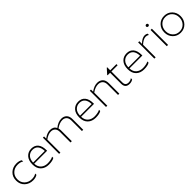

<svg xmlns="http://www.w3.org/2000/svg" viewBox="526 -2561 4437 4437"><g transform="rotate(-45 2745.0 -342.5)"><path d="M483 -505V-462Q434 -501 342 -501Q237 -501 167.5 -436Q98 -371 98 -265Q98 -161 167.5 -96Q237 -31 342 -31Q428 -31 483 -70V-28Q425 10 341 10Q218 10 137 -66.5Q56 -143 56 -265Q56 -390 137 -466Q218 -542 342 -542Q429 -542 483 -505Z M1035 -29Q977 10 854 10Q735 10 661 -61Q587 -132 587 -265Q587 -396 654 -469Q721 -542 828 -542Q935 -542 993 -471Q1051 -400 1051 -268V-247H629Q633 -141 696.5 -86Q760 -31 856 -31Q907 -31 958 -41.5Q1009 -52 1035 -69ZM827 -502Q742 -502 687 -444.5Q632 -387 629 -282H1010Q1007 -389 960 -445.5Q913 -502 827 -502Z M1426 -501Q1339 -501 1238 -427V0H1196V-530H1235V-460Q1267 -484 1288.5 -497.5Q1310 -511 1351 -525.5Q1392 -540 1433 -540Q1547 -540 1591 -452Q1698 -540 1806 -540Q1886 -540 1935 -491.5Q1984 -443 1984 -346V0H1942V-343Q1942 -422 1902.5 -461.5Q1863 -501 1799 -501Q1707 -501 1601 -425Q1611 -396 1611 -355V0H1569V-343Q1569 -422 1529.5 -461.5Q1490 -501 1426 -501Z M2568 -29Q2510 10 2387 10Q2268 10 2194 -61Q2120 -132 2120 -265Q2120 -396 2187 -469Q2254 -542 2361 -542Q2468 -542 2526 -471Q2584 -400 2584 -268V-247H2162Q2166 -141 2229.5 -86Q2293 -31 2389 -31Q2440 -31 2491 -41.5Q2542 -52 2568 -69ZM2360 -502Q2275 -502 2220 -444.5Q2165 -387 2162 -282H2543Q2540 -389 2493 -445.5Q2446 -502 2360 -502Z M2969 -501Q2875 -501 2771 -427V0H2729V-530H2768V-460Q2875 -540 2976 -540Q3060 -540 3112 -490.5Q3164 -441 3164 -340V0H3122V-336Q3122 -419 3080 -460Q3038 -501 2969 -501Z M3606 -24Q3561 10 3494 10Q3355 10 3355 -134V-492H3272V-505L3384 -630H3397V-530H3600V-492H3397V-134Q3397 -29 3499 -29Q3559 -29 3606 -65Z M4148 -29Q4090 10 3967 10Q3848 10 3774 -61Q3700 -132 3700 -265Q3700 -396 3767 -469Q3834 -542 3941 -542Q4048 -542 4106 -471Q4164 -400 4164 -268V-247H3742Q3746 -141 3809.5 -86Q3873 -31 3969 -31Q4020 -31 4071 -41.5Q4122 -52 4148 -69ZM3940 -502Q3855 -502 3800 -444.5Q3745 -387 3742 -282H4123Q4120 -389 4073 -445.5Q4026 -502 3940 -502Z M4309 -530H4348V-442Q4442 -540 4532 -540Q4572 -540 4607 -518V-476Q4568 -501 4525 -501Q4483 -501 4435 -473.5Q4387 -446 4351 -411V0H4309Z M4715 -530H4757V0H4715ZM4763 -634Q4752 -624 4736 -624Q4720 -624 4709 -634Q4698 -644 4698 -659Q4698 -674 4709 -684.5Q4720 -695 4736 -695Q4752 -695 4763 -684.5Q4774 -674 4774 -659Q4774 -644 4763 -634Z M4974.5 -68.5Q5050 10 5166 10Q5282 10 5358 -68.5Q5434 -147 5434 -265Q5434 -383 5358 -461.5Q5282 -540 5166 -540Q5050 -540 4974.5 -461.5Q4899 -383 4899 -265Q4899 -147 4974.5 -68.5ZM5166 -29Q5068 -29 5004.5 -96.5Q4941 -164 4941 -265Q4941 -366 5004.5 -433.5Q5068 -501 5166 -501Q5265 -501 5328.5 -433.5Q5392 -366 5392 -265Q5392 -164 5328.5 -96.5Q5265 -29 5166 -29Z"/></g></svg>

Font: Roundo Light
Style: Regular
Weight: 300
Designer: Namrata Goyal (Gurmukhi), Shiva Nallaperumal (Latin)
Foundry: Indian Type Foundry
Version: Version 1.000;PS 1.0;hotconv 1.0.88;makeotf.lib2.5.647800